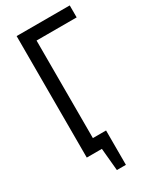

<svg xmlns="http://www.w3.org/2000/svg" viewBox="-210 -764 790 958"><g transform="rotate(-30 185.0 -285.5)"><path d="M370 -631H139V-69H215V129H163L151 0H64V-700H370Z"/></g></svg>

Font: PT Sans Narrow
Style: Regular
Weight: 400
Width: 3
Designer: A.Korolkova, O.Umpeleva, V.Yefimov
Foundry: ParaType Ltd
Version: Version 2.003W OFL